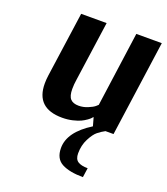

<svg xmlns="http://www.w3.org/2000/svg" viewBox="-137 -596 820 942"><g transform="rotate(20 272.5 -125.0)"><path d="M545 -500 475 0H433Q414 10 396.5 24Q379 38 361.5 72Q344 106 344 148Q344 178 361.5 189.5Q379 201 413 201L406 250Q336 250 296 229Q256 208 256 152Q256 68 367 -1L355 -44H353Q351 -42 348 -38Q345 -34 332 -24.5Q319 -15 304 -8Q289 -1 264 5Q239 11 210 11Q73 11 73 -118Q73 -138 76 -160L124 -500H257L213 -188Q209 -163 209 -139Q209 -102 223 -87Q237 -72 266 -72Q290 -72 313 -81.5Q336 -91 347 -100L358 -110L412 -500Z"/></g></svg>

Font: Arsenal
Style: Bold Italic
Weight: 700
Italic angle: -9°
Designer: Andrij Shevchenko
Foundry: Stairsfor.com
Version: Version 1.000